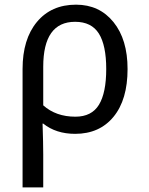

<svg xmlns="http://www.w3.org/2000/svg" viewBox="-20 -566 640 826"><path d="M166 -34.2H163.1Q166 50.8 166 98.1V240.2H77.1V-269Q77.1 -397.5 138.9 -471.7Q200.7 -545.9 307.1 -545.9Q407.7 -545.9 468.3 -470.9Q528.8 -396 528.8 -269Q528.8 -137.2 468.5 -63.7Q408.2 9.8 303.2 9.8Q221.2 9.8 166 -34.2ZM166 -112.8Q220.7 -64 304.2 -64Q374.5 -64 405.8 -115.5Q437 -167 437 -269Q437 -371.1 405.3 -421.6Q373.5 -472.2 303.2 -472.2Q166 -472.2 166 -278.8Z"/></svg>

Font: Droid Sans Mono
Style: Regular
Weight: 400
Monospace: yes
Foundry: Ascender Corporation
Version: Version 1.00 build 112